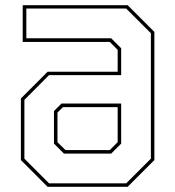

<svg xmlns="http://www.w3.org/2000/svg" viewBox="-20 -720 676 740"><path d="M163.5 0 60.5 -103V-340.5L163.5 -443.5H433.5V-528L403 -558.5H67.5V-700H472L575 -597V-103L472 0ZM226.5 -128 188 -166.5V-292L217 -321H447V-166.5L408.5 -128ZM169 -13.5H466.5L561.5 -108.5V-592L466.5 -687H81.5V-572.5H408.5L447 -534V-430.5H169L74 -335V-108.5ZM232.5 -141.5H403L433.5 -172V-307H222.5L201.5 -286V-172Z"/></svg>

Font: Tourney Thin Thin
Style: Regular
Weight: 250
Version: Version 1.015